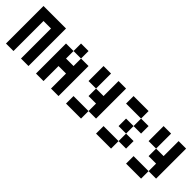

<svg xmlns="http://www.w3.org/2000/svg" viewBox="130 -1579 2473 2473"><g transform="rotate(45 1367.0 -342.0)"><path d="M205.1 0H68.4V-683.6H478.5V0H341.8V-546.9H205.1Z M888.7 -546.9H752V-683.6H888.7ZM615.2 -546.9H752V-410.2H888.7V-546.9H1025.4V0H888.7V-273.4H752V0H615.2Z M1162.1 -683.6H1298.8V-410.2H1162.1ZM1162.1 0V-136.7H1435.5V0ZM1435.5 -683.6H1572.3V-136.7H1435.5V-273.4H1298.8V-410.2H1435.5Z M1709 -546.9V-683.6H1982.4V-546.9ZM1709 0V-136.7H1982.4V0ZM2119.1 -136.7H1982.4V-273.4H2119.1ZM1982.4 -273.4H1845.7V-410.2H1982.4ZM2119.1 -410.2H1982.4V-546.9H2119.1Z M2255.9 -683.6H2392.6V-410.2H2255.9ZM2255.9 0V-136.7H2529.3V0ZM2529.3 -683.6H2666V-136.7H2529.3V-273.4H2392.6V-410.2H2529.3Z"/></g></svg>

Font: DatCub
Style: Bold
Weight: 700
Designer: GGBot
Version: 1.00